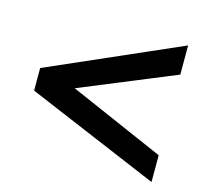

<svg xmlns="http://www.w3.org/2000/svg" viewBox="-82 -613 761 706"><g transform="rotate(15 299.0 -260.0)"><path d="M47 -299 551 -520V-409L189 -260L551 -102V0L47 -213Z"/></g></svg>

Font: CAT Schmalfette Thannhaeuser
Style: Regular
Weight: 700
Designer: Peter Wiegel nach Herbert Thanhaeuser 1939/40
Foundry: CAT-Fonts, Peter Wiegel
Version: Version 1.000